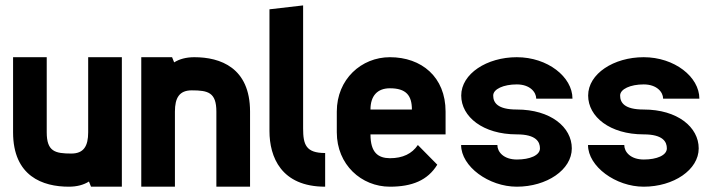

<svg xmlns="http://www.w3.org/2000/svg" viewBox="-20 -704 2686 724"><path d="M312.5 -205.1C312.5 -153.3 295.9 -125 249 -125C187.5 -125 156.2 -132.8 156.2 -205.1V-488.3H29.3V-205.1C29.3 -39.1 141.6 0 239.3 0C270 0 295.4 -6.8 315.4 -19.5L323.2 0H439.5V-488.3H312.5Z M712.9 -488.3C682.1 -488.3 656.7 -481.4 636.7 -468.8L628.9 -488.3H512.7V0H639.6V-283.2C639.6 -335 656.2 -363.3 703.1 -363.3C764.6 -363.3 795.9 -355.5 795.9 -283.2V0H922.9V-283.2C922.9 -449.2 810.5 -488.3 712.9 -488.3Z M1123 -683.6 996.1 -668.9V-210C996.1 -112.3 1040 0 1206.1 0V-127C1133.8 -127 1123 -158.2 1123 -219.7Z M1250 -205.1C1250 -83 1342.8 0 1450.2 0C1533.7 0 1592.8 -23.9 1628.9 -83L1555.7 -157.2C1533.7 -124.5 1499 -107.4 1450.2 -107.4C1405.8 -107.9 1377 -128.4 1377 -197.3H1660.2V-283.2C1660.2 -414.1 1569.3 -488.3 1450.2 -488.3C1342.8 -488.3 1250 -405.3 1250 -283.2ZM1377 -291C1377 -342.8 1403.3 -371.1 1450.2 -371.1C1511.7 -371.1 1533.2 -343.8 1533.2 -291Z M1855.5 -157.2C1855.5 -130.9 1879.4 -102.5 1929.2 -102.5C1978 -102.5 2016.1 -118.2 2016.1 -144.5C2016.1 -168.9 2002 -197.3 1928.7 -197.3C1801.3 -197.3 1719.2 -263.7 1719.2 -343.8C1719.2 -425.8 1815.9 -488.3 1928.7 -488.3C2044.9 -488.3 2138.7 -414.1 2138.7 -332H2002C2002 -356.4 1978.5 -385.7 1928.7 -385.7C1878.9 -385.7 1839.8 -368.2 1839.8 -343.8C1839.8 -317.4 1855.5 -291 1928.7 -291C2056.2 -291 2136.2 -224.6 2136.2 -144.5C2136.2 -63.5 2041.5 0 1928.7 0C1823.2 0 1718.8 -76.2 1718.8 -157.2Z M2334 -157.2C2334 -130.9 2357.9 -102.5 2407.7 -102.5C2456.5 -102.5 2494.6 -118.2 2494.6 -144.5C2494.6 -168.9 2480.5 -197.3 2407.2 -197.3C2279.8 -197.3 2197.8 -263.7 2197.8 -343.8C2197.8 -425.8 2294.4 -488.3 2407.2 -488.3C2523.4 -488.3 2617.2 -414.1 2617.2 -332H2480.5C2480.5 -356.4 2457 -385.7 2407.2 -385.7C2357.4 -385.7 2318.4 -368.2 2318.4 -343.8C2318.4 -317.4 2334 -291 2407.2 -291C2534.7 -291 2614.7 -224.6 2614.7 -144.5C2614.7 -63.5 2520 0 2407.2 0C2301.8 0 2197.3 -76.2 2197.3 -157.2Z"/></svg>

Font: Saman Dere
Style: Regular
Weight: 400
Designer: Tuna Ça_lar Gümü_
Foundry: Tuna Ça_lar Gümü_
Version: Version 1.001;hotconv 1.0.109;makeotfexe 2.5.65596